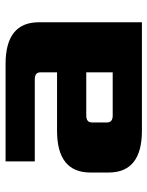

<svg xmlns="http://www.w3.org/2000/svg" viewBox="60 -590 530 690"><g transform="rotate(-90 325.0 -245.0)"><path d="M50 -120V-185Q50 -305 200 -305H410V-365Q410 -385 385 -385H90V-490H440Q590 -490 590 -370V0H200Q50 0 50 -120ZM230 -125Q230 -105 255 -105H410V-200H255Q230 -200 230 -180Z"/></g></svg>

Font: Xolonium
Style: Bold
Weight: 700
Designer: Severin Meyer
Version: Version 4.2